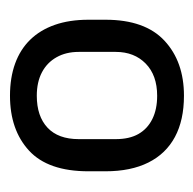

<svg xmlns="http://www.w3.org/2000/svg" viewBox="-22 -760 397 394"><g transform="rotate(90 177.0 -563.5)"><path d="M177 -385Q140 -385 111 -395.5Q82 -406 62 -426.5Q42 -447 31.5 -477Q21 -507 21 -546V-581Q21 -662 64 -702Q107 -742 177 -742Q227 -742 261.5 -723.5Q296 -705 314 -669Q332 -633 332 -581V-546Q332 -463 289.5 -424Q247 -385 177 -385ZM177 -440Q219 -440 242.5 -462Q266 -484 266 -526V-602Q266 -630 255.5 -648.5Q245 -667 225 -677Q205 -687 177 -687Q135 -687 111 -663.5Q87 -640 87 -602V-526Q87 -500 98 -480.5Q109 -461 129 -450.5Q149 -440 177 -440Z"/></g></svg>

Font: Hubot Sans
Style: Regular
Weight: 400
Designer: Deni Anggara
Foundry: GitHub, Inc., Subsidiary of Microsoft Corporation
Version: Version 2.000